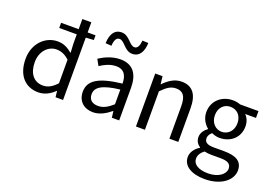

<svg xmlns="http://www.w3.org/2000/svg" viewBox="-135 -1202 2627 1849"><g transform="rotate(20 1178.5 -277.5)"><path d="M297 -64C202 -64 147 -136 147 -250C147 -358 217 -436 304 -436C349 -436 391 -421 436 -379V-138C391 -88 347 -64 297 -64ZM256 -639H436V-543L441 -450C393 -489 352 -513 288 -513C164 -513 53 -409 53 -249C53 -84 141 13 277 13C343 13 399 -20 441 -62H444L451 0H528V-639L609 -644V-692H528V-796H436V-692H256Z M837 13C904 13 965 -22 1017 -65H1020L1028 0H1103V-334C1103 -469 1048 -557 915 -557C827 -557 751 -518 702 -486L737 -423C780 -452 837 -481 900 -481C989 -481 1012 -414 1012 -344C781 -318 679 -259 679 -141C679 -43 746 13 837 13ZM863 -61C809 -61 767 -85 767 -147C767 -217 829 -262 1012 -283V-132C959 -85 915 -61 863 -61ZM1000 -645C1077 -645 1109 -711 1112 -796L1051 -799C1047 -748 1032 -712 999 -712C947 -712 917 -805 838 -805C760 -805 729 -741 726 -654L787 -650C790 -704 805 -739 839 -739C891 -739 921 -645 1000 -645Z M1275 0H1367V-394C1421 -449 1459 -477 1515 -477C1587 -477 1618 -434 1618 -332V0H1709V-344C1709 -482 1657 -557 1543 -557C1469 -557 1412 -516 1361 -464H1359L1350 -543H1275Z M2068 250C2236 250 2343 163 2343 62C2343 -28 2279 -67 2154 -67H2047C1974 -67 1952 -92 1952 -126C1952 -156 1967 -174 1987 -191C2011 -179 2041 -172 2067 -172C2179 -172 2266 -245 2266 -361C2266 -408 2248 -448 2222 -473H2333V-543H2144C2125 -551 2098 -557 2067 -557C1958 -557 1864 -482 1864 -363C1864 -298 1899 -245 1935 -217V-213C1906 -193 1875 -157 1875 -112C1875 -69 1896 -40 1924 -23V-18C1873 13 1844 58 1844 105C1844 198 1936 250 2068 250ZM2067 -234C2005 -234 1952 -284 1952 -363C1952 -443 2004 -490 2067 -490C2132 -490 2183 -443 2183 -363C2183 -284 2130 -234 2067 -234ZM2081 187C1982 187 1924 150 1924 92C1924 61 1940 28 1979 0C2003 6 2029 8 2049 8H2143C2215 8 2253 26 2253 77C2253 133 2186 187 2081 187Z"/></g></svg>

Font: Noto Sans HK
Style: Regular
Weight: 400
Designer: Ryoko NISHIZUKA 西塚涼子 (kana, bopomofo & ideographs); Paul D. Hunt (Latin, Greek & Cyrillic); Sandoll Communications 산돌커뮤니
Foundry: Adobe
Version: Version 2.004;hotconv 1.0.118;makeotfexe 2.5.65603